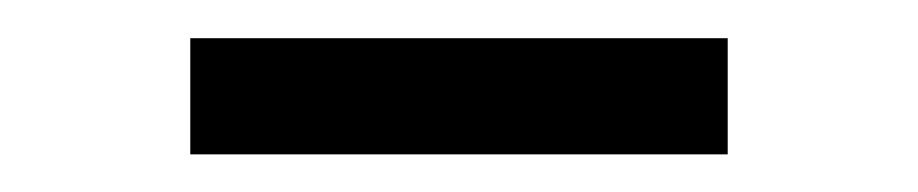

<svg xmlns="http://www.w3.org/2000/svg" viewBox="-20 -755 483 101"><path d="M80.1 -673.8V-734.9H362.8V-673.8Z"/></svg>

Font: Dream Han Serif CN W16
Style: Regular
Weight: 625
Designer: Adobe
Foundry: Pal3love
Version: Version 3.00; Sans 2.004; Serif 2.001